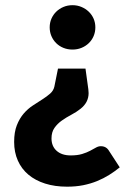

<svg xmlns="http://www.w3.org/2000/svg" viewBox="-20 -547 509 740"><path d="M259.5 -527Q278 -527 294 -520.2Q310 -513.5 322 -502Q334 -490.5 340.8 -475Q347.5 -459.5 347.5 -441.5Q347.5 -423.5 340.8 -407.8Q334 -392 322 -380.5Q310 -369 294 -362.5Q278 -356 259.5 -356Q240.5 -356 224.5 -362.5Q208.5 -369 196.8 -380.5Q185 -392 178.2 -407.8Q171.5 -423.5 171.5 -441.5Q171.5 -459.5 178.2 -475Q185 -490.5 196.8 -502Q208.5 -513.5 224.5 -520.2Q240.5 -527 259.5 -527ZM441.5 98Q422.5 113.5 401 127Q379.5 140.5 354.5 150.8Q329.5 161 300.8 166.8Q272 172.5 238.5 172.5Q191.5 172.5 153.8 160.5Q116 148.5 89.5 126.2Q63 104 48.8 72Q34.5 40 34.5 0Q34.5 -38 45 -64.5Q55.5 -91 71.5 -109.5Q87.5 -128 106.8 -140.5Q126 -153 143.2 -164Q160.5 -175 173.2 -186.2Q186 -197.5 189.5 -213L203.5 -282.5H309.5L320.5 -202.5Q321.5 -195 321.5 -188Q321.5 -170.5 313.8 -155.2Q306 -140 290.2 -127.5Q274.5 -115 255 -104.8Q235.5 -94.5 218.5 -82.5Q201.5 -70.5 190 -54.2Q178.5 -38 178.5 -13.5Q178.5 16.5 198.2 34.2Q218 52 252.5 52Q278.5 52 296.5 46.5Q314.5 41 327.2 34.2Q340 27.5 349.5 22Q359 16.5 368.5 16.5Q390 16.5 400.5 35Z"/></svg>

Font: Lato
Style: Regular
Weight: 900
Designer: Lukasz Dziedzic with Adam Twardoch and Botio Nikoltchev
Foundry: tyPoland Lukasz Dziedzic
Version: Version 2.010; 2014-09-01; http://www.latofonts.com/; ttfaut